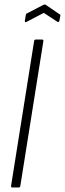

<svg xmlns="http://www.w3.org/2000/svg" viewBox="-20 -830 287 850"><path d="M35 0Q28 0 29 -7L131 -648Q132 -655 139 -655H166Q173 -655 172 -648L70 -7Q69 0 63 0ZM97 -733Q89 -729 90 -738L94 -762Q95 -766 95.5 -768Q96 -770 100 -771L173 -809Q178 -811 182 -809L242 -768Q245 -767 246.5 -765Q248 -763 247 -759L243 -739Q242 -731 235 -733L174 -773Z"/></svg>

Font: Sofia Sans Extra Condensed Light
Style: Italic
Weight: 300
Italic angle: -9°
Version: Version 4.100